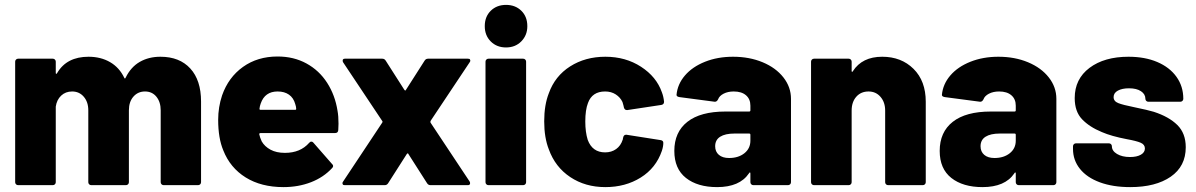

<svg xmlns="http://www.w3.org/2000/svg" viewBox="-20 -757 4890 785"><path d="M636 -525Q714 -525 758 -477Q802 -429 802 -342V-12Q802 -7 798.5 -3.5Q795 0 790 0H649Q644 0 640.5 -3.5Q637 -7 637 -12V-306Q637 -340 619.5 -361.5Q602 -383 573 -383Q544 -383 525.5 -362Q507 -341 507 -306V-12Q507 -7 503.5 -3.5Q500 0 495 0H353Q348 0 344.5 -3.5Q341 -7 341 -12V-306Q341 -340 322.5 -361.5Q304 -383 275 -383Q248 -383 230 -366Q212 -349 208 -321V-12Q208 -7 204.5 -3.5Q201 0 196 0H54Q49 0 45.5 -3.5Q42 -7 42 -12V-505Q42 -510 45.5 -513.5Q49 -517 54 -517H196Q201 -517 204.5 -513.5Q208 -510 208 -505V-460Q208 -456 209 -455.5Q210 -455 210 -455Q212 -455 214 -459Q253 -525 342 -525Q392 -525 430 -503Q468 -481 488 -439Q489 -436 491 -436Q492 -436 494 -440Q515 -483 551.5 -504Q588 -525 636 -525Z M1360 -304Q1364 -283 1364 -251Q1364 -239 1363 -225Q1362 -213 1350 -213H1045Q1043 -213 1041.5 -212Q1040 -211 1040 -209Q1040 -209 1040 -208Q1042 -197 1050 -179Q1062 -158 1086 -145Q1110 -132 1145 -132Q1208 -132 1244 -173Q1248 -178 1253 -178Q1258 -178 1261 -174L1338 -86Q1342 -83 1342 -78Q1342 -74 1338 -70Q1303 -32 1251.5 -12Q1200 8 1139 8Q1048 8 984.5 -31.5Q921 -71 893 -142Q872 -192 872 -267Q872 -319 888 -367Q914 -441 973.5 -483.5Q1033 -526 1115 -526Q1181 -526 1233 -497.5Q1285 -469 1317.5 -418.5Q1350 -368 1360 -304ZM1115 -383Q1063 -383 1046 -334Q1042 -323 1041 -313Q1041 -312 1041 -311Q1041 -308 1045 -308H1187Q1191 -308 1191 -312Q1191 -320 1187 -332Q1180 -357 1161.5 -370Q1143 -383 1115 -383Z M1390 0Q1383 0 1381.5 -3Q1380 -6 1380 -8Q1380 -11 1383 -15L1543 -256Q1544 -258 1544 -259Q1544 -261 1543 -262L1383 -502Q1381 -505 1381 -509Q1381 -517 1390 -517H1543Q1552 -517 1557 -509L1633 -390Q1635 -387 1637 -387Q1639 -387 1640 -390L1716 -509Q1721 -517 1730 -517H1893Q1900 -517 1901.5 -514Q1903 -511 1903 -509Q1903 -506 1900 -502L1740 -262Q1740 -261 1740 -259Q1740 -258 1740 -256L1900 -15Q1902 -12 1902 -8Q1902 0 1893 0H1740Q1731 0 1726 -8L1650 -127Q1649 -130 1647 -130Q1645 -130 1643 -127L1567 -8Q1562 0 1553 0Z M2049 -563Q2011 -563 1986.5 -587.5Q1962 -612 1962 -650Q1962 -689 1986.5 -713Q2011 -737 2049 -737Q2087 -737 2111.5 -713Q2136 -689 2136 -650Q2136 -613 2111.5 -588Q2087 -563 2049 -563ZM1977 0Q1972 0 1968.5 -3.5Q1965 -7 1965 -12V-505Q1965 -510 1968.5 -513.5Q1972 -517 1977 -517H2119Q2124 -517 2127.5 -513.5Q2131 -510 2131 -505V-12Q2131 -7 2127.5 -3.5Q2124 0 2119 0Z M2455 8Q2373 8 2311.5 -33Q2250 -74 2224 -146Q2205 -194 2205 -261Q2205 -328 2224 -376Q2249 -446 2311 -485.5Q2373 -525 2455 -525Q2538 -525 2601 -484Q2664 -443 2686 -380Q2693 -362 2695 -341Q2695 -330 2684 -328L2545 -307H2543Q2534 -307 2531 -317L2529 -326Q2527 -334 2525 -340Q2516 -359 2497.5 -371Q2479 -383 2454 -383Q2401 -383 2384 -336Q2373 -308 2373 -260Q2373 -217 2383 -185Q2402 -134 2454 -134Q2480 -134 2499 -147.5Q2518 -161 2526 -186Q2527 -188 2527 -192Q2528 -193 2528 -196Q2531 -206 2539 -206Q2540 -206 2542 -206L2682 -184Q2692 -182 2692 -173Q2692 -158 2686 -140Q2662 -70 2599.5 -31Q2537 8 2455 8Z M2977 -525Q3044 -525 3098 -502.5Q3152 -480 3183 -440.5Q3214 -401 3214 -353V-12Q3214 -7 3210.5 -3.5Q3207 0 3202 0H3060Q3055 0 3051.5 -3.5Q3048 -7 3048 -12V-47Q3048 -51 3047 -51.5Q3046 -52 3046 -52Q3044 -52 3042 -48Q3004 8 2912 8Q2832 8 2784.5 -29.5Q2737 -67 2737 -140Q2737 -217 2790.5 -259Q2844 -301 2946 -301H3043Q3048 -301 3048 -306V-325Q3048 -352 3030 -367.5Q3012 -383 2980 -383Q2956 -383 2938.5 -374Q2921 -365 2916 -351Q2911 -341 2903 -341Q2903 -341 2902 -341L2758 -360Q2746 -362 2746 -369Q2750 -413 2780.5 -448.5Q2811 -484 2862.5 -504.5Q2914 -525 2977 -525ZM2961 -111Q2999 -111 3023.5 -130.5Q3048 -150 3048 -182V-206Q3048 -211 3043 -211H2983Q2945 -211 2924.5 -198Q2904 -185 2904 -159Q2904 -137 2919 -124Q2934 -111 2961 -111Z M3587 -525Q3665 -525 3715 -475.5Q3765 -426 3765 -341V-12Q3765 -7 3761.5 -3.5Q3758 0 3753 0H3611Q3606 0 3602.5 -3.5Q3599 -7 3599 -12V-305Q3599 -339 3580 -361Q3561 -383 3531 -383Q3500 -383 3481 -361.5Q3462 -340 3462 -305V-12Q3462 -7 3458.5 -3.5Q3455 0 3450 0H3308Q3303 0 3299.5 -3.5Q3296 -7 3296 -12V-505Q3296 -510 3299.5 -513.5Q3303 -517 3308 -517H3450Q3455 -517 3458.5 -513.5Q3462 -510 3462 -505V-468Q3462 -464 3463 -463.5Q3464 -463 3464 -463Q3465 -463 3467 -466Q3505 -525 3587 -525Z M4062 -525Q4129 -525 4183 -502.5Q4237 -480 4268 -440.5Q4299 -401 4299 -353V-12Q4299 -7 4295.5 -3.5Q4292 0 4287 0H4145Q4140 0 4136.5 -3.5Q4133 -7 4133 -12V-47Q4133 -51 4132 -51.5Q4131 -52 4131 -52Q4129 -52 4127 -48Q4089 8 3997 8Q3917 8 3869.5 -29.5Q3822 -67 3822 -140Q3822 -217 3875.5 -259Q3929 -301 4031 -301H4128Q4133 -301 4133 -306V-325Q4133 -352 4115 -367.5Q4097 -383 4065 -383Q4041 -383 4023.5 -374Q4006 -365 4001 -351Q3996 -341 3988 -341Q3988 -341 3987 -341L3843 -360Q3831 -362 3831 -369Q3835 -413 3865.5 -448.5Q3896 -484 3947.5 -504.5Q3999 -525 4062 -525ZM4046 -111Q4084 -111 4108.5 -130.5Q4133 -150 4133 -182V-206Q4133 -211 4128 -211H4068Q4030 -211 4009.5 -198Q3989 -185 3989 -159Q3989 -137 4004 -124Q4019 -111 4046 -111Z M4601 8Q4530 8 4477 -11.5Q4424 -31 4395.5 -66.5Q4367 -102 4367 -148V-159Q4367 -164 4370.5 -167.5Q4374 -171 4379 -171H4514Q4519 -171 4522.5 -167.5Q4526 -164 4526 -159Q4526 -140 4547 -127.5Q4568 -115 4600 -115Q4628 -115 4644.5 -124.5Q4661 -134 4661 -150Q4661 -166 4643.5 -173.5Q4626 -181 4587 -188Q4524 -200 4485 -217Q4434 -238 4404 -269.5Q4374 -301 4374 -356Q4374 -434 4434.5 -479.5Q4495 -525 4594 -525Q4661 -525 4711.5 -503.5Q4762 -482 4790 -443Q4818 -404 4818 -353Q4818 -348 4814.5 -344.5Q4811 -341 4806 -341H4675Q4670 -341 4666.5 -344.5Q4663 -348 4663 -353Q4663 -372 4645 -384Q4627 -396 4596 -396Q4568 -396 4550.5 -386.5Q4533 -377 4533 -360Q4533 -343 4552 -335.5Q4571 -328 4616 -319Q4674 -307 4697 -300Q4759 -280 4793.5 -246Q4828 -212 4828 -155Q4828 -77 4766.5 -34.5Q4705 8 4601 8Z"/></svg>

Font: LinhAnh ExtBd
Style: Regular
Weight: 800
Designer: Jeremy Tribby
Foundry: Tribby Type
Version: Version 1.408